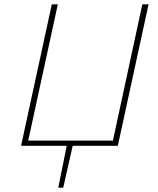

<svg xmlns="http://www.w3.org/2000/svg" viewBox="-20 -678 735 893"><path d="M251 195 292 -8H320L274 195ZM500 0 642 -658H671L528 0ZM88 0 92 -24H522L517 0ZM78 0 221 -658H249L106 0Z"/></svg>

Font: Ysabeau Office Thin
Style: Italic
Weight: 250
Italic angle: -12°
Designer: Christian Thalmann (Catharsis Fonts)
Version: Version 2.001;gftools[0.9.30]; featfreeze: tnum,lnum,ss02